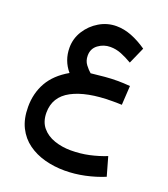

<svg xmlns="http://www.w3.org/2000/svg" viewBox="-154 -633 942 1079"><g transform="rotate(20 317.0 -93.5)"><path d="M541.5 -234.9 534.7 -120.1Q515.1 -121.1 502.7 -121.1Q490.2 -121.1 477.5 -121.1Q324.7 -121.1 238 -75Q151.4 -28.8 151.4 65.9Q151.4 119.6 179.7 153.6Q208 187.5 253.9 203.1Q299.8 218.8 352.1 218.8Q409.2 218.8 461.7 207.3Q514.2 195.8 561.5 176.8L593.3 289.1Q539.1 311.5 478.3 324.5Q417.5 337.4 357.9 337.4Q295.9 337.4 239.3 322.3Q182.6 307.1 138.4 275.1Q94.2 243.2 68.8 192.4Q43.5 141.6 43.5 70.3Q43.5 -11.2 80.3 -76.4Q117.2 -141.6 197.3 -187.5Q148.4 -245.1 148.4 -321.8Q148.4 -376.5 177.7 -422.9Q207 -469.2 254.4 -497.3Q301.8 -525.4 356.4 -525.4Q401.4 -525.4 447.3 -507.6Q493.2 -489.7 539.6 -457.5L495.6 -358.4Q461.4 -378.4 429.7 -391.1Q397.9 -403.8 363.8 -403.8Q323.7 -403.8 291.7 -380.1Q259.8 -356.4 259.8 -314.9Q259.8 -283.7 276.6 -261.7Q293.5 -239.7 309.1 -226.6Q355.5 -231.9 392.1 -235.1Q428.7 -238.3 466.3 -238.3Q485.4 -238.3 502.2 -237.5Q519 -236.8 541.5 -234.9Z"/></g></svg>

Font: Vazirmatn UI SemiBold
Style: Regular
Weight: 600
Designer: Saber Rastikerdar
Foundry: Saber Rastikerdar
Version: Version 33.003